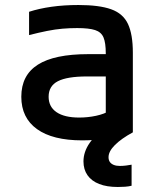

<svg xmlns="http://www.w3.org/2000/svg" viewBox="-20 -550 640 766"><path d="M308 10Q190 10 127.5 -35Q65 -80 65 -164Q65 -250 131 -292Q197 -334 332 -334H449V-245H327Q248 -245 211 -226Q174 -207 174 -164Q174 -124 205.5 -102.5Q237 -81 296 -81Q330 -81 363 -88Q396 -95 419 -109L402 -51V-337Q402 -379 393 -400.5Q384 -422 359.5 -430Q335 -438 288 -438Q258 -438 229 -435.5Q200 -433 167.5 -426.5Q135 -420 96 -410V-503Q136 -516 185.5 -523Q235 -530 293 -530Q376 -530 423.5 -513Q471 -496 490.5 -454.5Q510 -413 510 -340V-22Q472 -8 417 1Q362 10 308 10ZM450 196Q406 196 375.5 184Q345 172 329 149Q313 126 313 94Q313 56 337.5 20.5Q362 -15 411 -49L510 -22Q464 3 438.5 28.5Q413 54 413 77Q413 89 418.5 96.5Q424 104 434 108Q444 112 458 112Q470 112 482.5 110.5Q495 109 505 107V191Q493 194 479 195Q465 196 450 196Z"/></svg>

Font: M PLUS Code Latin Expanded Medium
Style: Regular
Weight: 500
Width: 7
Designer: Coji Morishita
Foundry: UNDERFOREST DESIGN
Version: Version 1.002; ttfautohint (v1.8.3)